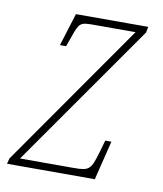

<svg xmlns="http://www.w3.org/2000/svg" viewBox="-70 -591 548 646"><g transform="rotate(10 204.5 -268.0)"><path d="M-3 0H297L330 -134H309L297 -92C279 -32 275 -25 221 -25H37L381 -516L385 -536H138L103 -424H124L137 -460C154 -509 157 -511 206 -511H346L2 -19Z"/></g></svg>

Font: Noto Serif SemiCondensed Thin
Style: Italic
Weight: 100
Width: 4
Italic angle: -12°
Designer: Monotype Design Team
Foundry: Monotype Imaging Inc.
Version: Version 2.013